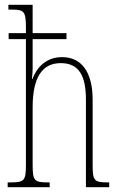

<svg xmlns="http://www.w3.org/2000/svg" viewBox="-20 -780 497 800"><path d="M12 0H187V-20H182C122 -20 116 -26 116 -96V-333C116 -459 157 -517 233 -517C311 -517 338 -462 338 -364V0H435V-20H427C371 -20 366 -29 366 -94V-364C366 -482 318 -542 239 -542C171 -542 133 -498 115 -451H113C115 -469 116 -483 116 -495V-617H257V-642H116V-760H15V-740H31C81 -740 88 -731 88 -664V-642H16V-617H88V-96C88 -26 82 -20 21 -20H12Z"/></svg>

Font: Noto Serif Devanagari ExtraCondensed Thin
Style: Regular
Weight: 100
Width: 2
Designer: Universal Thirst, Indian Type Foundry and the Monotype Design Team
Foundry: Monotype Imaging Inc.
Version: Version 2.004